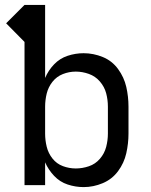

<svg xmlns="http://www.w3.org/2000/svg" viewBox="-20 -755 616 783"><path d="M321 8Q361 8 399 -8Q437 -24 461.5 -57Q486 -90 495 -130Q504 -170 504 -210V-320Q504 -361 495 -400.5Q486 -440 461.5 -473.5Q437 -507 399 -522.5Q361 -538 321 -538Q288 -538 256 -527.5Q224 -517 200.5 -492.5Q177 -468 164 -437V-735H80L5 -660L80 -584V0H164V-93Q177 -63 200.5 -38Q224 -13 256 -2.5Q288 8 321 8ZM289 -68Q262 -68 236.5 -77.5Q211 -87 194 -108.5Q177 -130 170.5 -156.5Q164 -183 164 -210V-320Q164 -347 170.5 -373.5Q177 -400 194 -421.5Q211 -443 236.5 -453Q262 -463 289 -463Q316 -463 342.5 -453.5Q369 -444 387.5 -422.5Q406 -401 413 -374.5Q420 -348 420 -320V-210Q420 -183 413 -156Q406 -129 387.5 -107.5Q369 -86 342.5 -77Q316 -68 289 -68Z"/></svg>

Font: Iosevka SS01 Extended
Style: Regular
Weight: 400
Width: 7
Monospace: yes
Designer: Belleve Invis
Foundry: Belleve Invis
Version: Version 3.4.7; ttfautohint (v1.8.3)